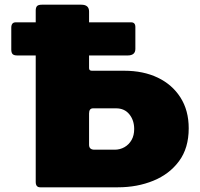

<svg xmlns="http://www.w3.org/2000/svg" viewBox="-20 -797 851 817"><path d="M783 -251Q783 -167 742 -111.5Q701 -56 632.5 -28Q564 0 482 0H151Q132 0 132 -23V-752Q132 -765 137.5 -771Q143 -777 158 -777H326Q359 -777 359 -748V-507Q359 -496 371 -496H508Q590 -496 651.5 -466.5Q713 -437 748 -382Q783 -327 783 -251ZM551 -248Q551 -285 530.5 -310.5Q510 -336 474 -336H376Q359 -336 359 -314V-181Q359 -160 382 -160H468Q491 -160 510 -171Q529 -182 540 -201.5Q551 -221 551 -248ZM556 -682V-589Q556 -561 523 -561H54Q39 -561 33.5 -567Q28 -573 28 -586V-679Q28 -702 47 -702H538Q556 -702 556 -682Z"/></svg>

Font: Libre Franklin Black
Style: Regular
Weight: 900
Designer: Pablo Impallari, Rodrigo Fuenzalida, Nhung Nguyen
Foundry: Impallari Type
Version: Version 3.000